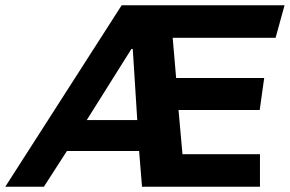

<svg xmlns="http://www.w3.org/2000/svg" viewBox="-68 -706 1096 726"><path d="M974 -563H585L598 -411H931L914 -290H607L622 -123H915V0H469L458 -135H185L98 0H-48L392 -686H1008ZM429 -521 260 -252H451L434 -521Z"/></svg>

Font: Chivo
Style: Bold Italic
Weight: 700
Italic angle: -8.05°
Designer: Hector Gatti
Foundry: Omnibus-Type
Version: Version 1.007